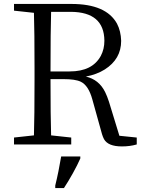

<svg xmlns="http://www.w3.org/2000/svg" viewBox="-20 -732 713 973"><path d="M673 -35 585 -44 532 -217C526 -235 520 -251 513 -265C492 -308 459 -334 415 -344C452 -351 484 -363 511 -380C566 -415 594 -463 594 -525C593 -558 586 -587 573 -612C536 -679 459 -712 342 -712H51V-678L152 -667C154 -605 155 -510 155 -383V-329C155 -203 154 -109 152 -46L51 -35V0H341V-35L239 -46C237 -107 236 -202 236 -331H302C341 -331 370 -327 389 -318C416 -305 435 -275 448 -228L497 -52C500 -43 503 -34 507 -27C521 -2 551 10 598 10C624 10 649 7 673 0ZM333 -370H236C236 -508 237 -609 239 -672H340C451 -671 508 -623 509 -526C509 -497 503 -472 491 -449C462 -396 410 -370 333 -370ZM260 208V221H304C332 179 369 113 387 71V61H290C282 109 271 164 260 208Z"/></svg>

Font: Noto Serif Tangut
Style: Regular
Weight: 400
Designer: YANG Xicheng
Foundry: Liu Zhao Studio
Version: Version 2.169